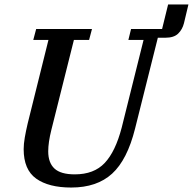

<svg xmlns="http://www.w3.org/2000/svg" viewBox="-20 -828 864 860"><path d="M299 12Q198 12 142 -28Q86 -68 86 -160Q86 -183 91 -212Q96 -241 104 -275L197 -649H129L142 -698H392L379 -649H311L210 -246Q196 -190 196 -150Q196 -99 224 -73Q252 -47 315 -47Q401 -47 449 -98Q497 -149 525 -256L623 -649H555L567 -698H706L733 -808H824L804 -724Q797 -696 778 -677.5Q759 -659 721 -659H687L585 -252Q550 -112 482 -50Q414 12 299 12Z"/></svg>

Font: IBM Plex Serif Medm
Style: Italic
Weight: 500
Italic angle: -14°
Designer: Mike Abbink, Paul van der Laan, Pieter van Rosmalen
Foundry: Bold Monday
Version: Version 3.001